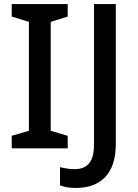

<svg xmlns="http://www.w3.org/2000/svg" viewBox="-20 -734 684 950"><path d="M315 0V-62L231 -87V-626L315 -652V-714H38V-652L123 -626V-87L38 -62V0ZM355 196C474 196 553 130 553 -21V-714H445V-16C445 79 400 103 349 103C322 103 298 98 277 93V183C296 191 321 196 355 196Z"/></svg>

Font: Noto Sans Malayalam Medium
Style: Regular
Weight: 500
Designer: Jelle Bosma - Monotype Design Team
Foundry: Monotype Imaging Inc.
Version: Version 2.104